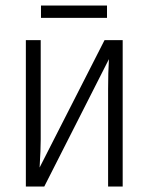

<svg xmlns="http://www.w3.org/2000/svg" viewBox="-20 -678 545 698"><path d="M128 -171Q128 -135 124 -69L360 -532H426V0H373V-354Q373 -414 376 -463L141 0H74V-532H128ZM369 -613H129V-658H369Z"/></svg>

Font: Noto Sans Display Light Narrow
Style: Regular
Weight: 300
Width: 4
Designer: Monotype Design team
Foundry: Monotype Imaging Inc.
Version: Version 1.000